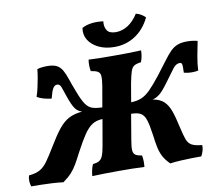

<svg xmlns="http://www.w3.org/2000/svg" viewBox="-126 -1012 1311 1135"><g transform="rotate(-10 529.0 -444.5)"><path d="M165 9Q133 5 97 3Q61 1 28 0.5Q-5 0 -27 0Q-32 -15 -33 -31Q-34 -47 -29 -66Q13 -70 38 -84Q63 -98 84.5 -128Q106 -158 138 -211Q174 -271 203 -307.5Q232 -344 265 -361.5Q298 -379 346 -383Q320 -391 305 -412.5Q290 -434 273 -483Q258 -528 251 -547Q244 -566 227 -566Q213 -566 203 -550Q193 -534 182 -490Q156 -493 133.5 -499.5Q111 -506 96 -516Q104 -538 110.5 -567Q117 -596 122 -625Q127 -654 129 -676Q139 -680 155 -682Q171 -684 189 -684Q226 -684 246.5 -673Q267 -662 279.5 -639.5Q292 -617 303.5 -582.5Q315 -548 333 -502Q352 -452 369 -427.5Q386 -403 408.5 -395.5Q431 -388 468 -387L490 -513Q496 -551 494.5 -570.5Q493 -590 479.5 -598Q466 -606 438 -610Q435 -625 434.5 -643Q434 -661 437 -679Q471 -677 510 -676.5Q549 -676 593 -676Q630 -676 670.5 -676.5Q711 -677 752 -679Q752 -662 749 -645Q746 -628 739 -610Q712 -607 698 -598.5Q684 -590 676.5 -567Q669 -544 660 -498L641 -387Q677 -388 703.5 -399Q730 -410 757.5 -437.5Q785 -465 825 -516Q860 -561 883.5 -593Q907 -625 926.5 -645Q946 -665 969.5 -674.5Q993 -684 1028 -684Q1048 -684 1065 -681.5Q1082 -679 1091 -676Q1083 -638 1074 -588.5Q1065 -539 1064 -503Q1049 -499 1025.5 -499Q1002 -499 978 -505Q980 -547 977 -556.5Q974 -566 964 -566Q941 -566 922 -540.5Q903 -515 870 -470Q836 -423 815 -405Q794 -387 769 -381Q811 -374 834.5 -352.5Q858 -331 872 -292Q886 -253 899 -192Q910 -143 919.5 -117Q929 -91 949 -80Q969 -69 1011 -65Q1012 -47 1006.5 -30Q1001 -13 994 0Q971 0 938 0.5Q905 1 870 3Q835 5 806 9Q779 -18 766 -43Q753 -68 746.5 -99Q740 -130 734 -178Q726 -236 716 -266.5Q706 -297 686 -308.5Q666 -320 629 -320L603 -166Q596 -126 597.5 -106Q599 -86 611.5 -78Q624 -70 650 -66Q653 -49 653.5 -32.5Q654 -16 652 3Q613 1 578.5 0.5Q544 0 500 0Q403 0 339 3Q342 -35 355 -66Q380 -69 393.5 -77Q407 -85 415 -104.5Q423 -124 430 -164L457 -319Q421 -318 395.5 -302Q370 -286 345.5 -250Q321 -214 288 -152Q267 -111 251.5 -84Q236 -57 216.5 -35.5Q197 -14 165 9ZM602 -726Q548 -726 507.5 -745.5Q467 -765 447 -797.5Q427 -830 434 -870Q484 -897 562 -887Q558 -854 572 -832.5Q586 -811 625 -811Q662 -811 696.5 -832.5Q731 -854 759 -898Q775 -895 791 -885Q807 -875 815 -866Q782 -798 726.5 -762Q671 -726 602 -726Z"/></g></svg>

Font: Vollkorn ExtraBold
Style: Italic
Weight: 800
Italic angle: -11°
Designer: Friedrich Althausen
Foundry: Friedrich Althausen
Version: Version 5.000; ttfautohint (v1.8.3)